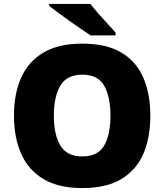

<svg xmlns="http://www.w3.org/2000/svg" viewBox="-20 -947 837 977"><path d="M745 -358Q745 -247 709.5 -164.5Q674 -82 597.5 -36Q521 10 398 10Q278 10 201 -36Q124 -82 87.5 -165Q51 -248 51 -359Q51 -470 88 -552.5Q125 -635 202 -680Q279 -725 399 -725Q521 -725 597.5 -679.5Q674 -634 709.5 -551.5Q745 -469 745 -358ZM254 -358Q254 -261 287.5 -206Q321 -151 398 -151Q478 -151 510 -206Q542 -261 542 -358Q542 -455 510 -511Q478 -567 399 -567Q320 -567 287 -511Q254 -455 254 -358ZM440 -927Q457 -905 480.5 -878Q504 -851 528 -825.5Q552 -800 568 -781V-767H441Q421 -780 392.5 -799.5Q364 -819 333.5 -840.5Q303 -862 275.5 -882.5Q248 -903 230 -917V-927Z"/></svg>

Font: Noto Sans Gurmukhi UI Black
Style: Regular
Weight: 900
Designer: Jelle Bosma - Monotype Design Team
Foundry: Monotype Imaging Inc.
Version: Version 2.004; ttfautohint (v1.8.4.7-5d5b)